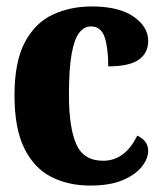

<svg xmlns="http://www.w3.org/2000/svg" viewBox="-20 -566 500 596"><path d="M260 10Q191 10 138 -17.5Q85 -45 55 -106.5Q25 -168 25 -270Q25 -375 57.5 -435.5Q90 -496 144.5 -521Q199 -546 265 -546Q349 -546 394.5 -514.5Q440 -483 440 -439Q440 -401 410.5 -380.5Q381 -360 316 -360Q316 -416 305 -450Q294 -484 262 -484Q242 -484 226.5 -465Q211 -446 202.5 -399.5Q194 -353 194 -271Q194 -171 216.5 -119Q239 -67 300 -67Q368 -67 406 -145Q440 -129 440 -98Q440 -74 420.5 -49Q401 -24 361.5 -7Q322 10 260 10Z"/></svg>

Font: Noto Serif ExtraCondensed Black
Style: Regular
Weight: 900
Width: 2
Designer: Monotype Design Team
Foundry: Monotype Imaging Inc.
Version: Version 2.015; ttfautohint (v1.8.4.7-5d5b)